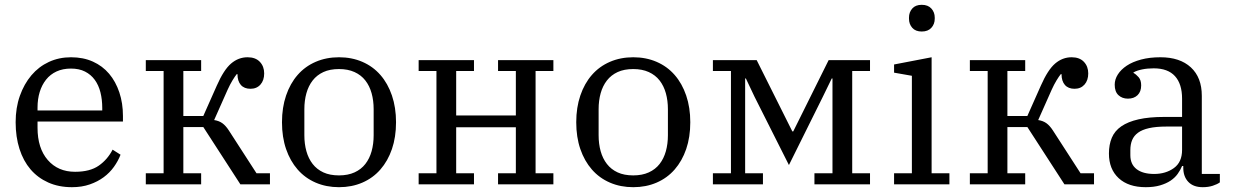

<svg xmlns="http://www.w3.org/2000/svg" viewBox="-20 -766 5125 798"><path d="M279 12Q224 12 180.5 -7.5Q137 -27 107 -62Q77 -97 61 -147Q45 -197 45 -258Q45 -318 62.5 -367.5Q80 -417 110.5 -453Q141 -489 183 -508.5Q225 -528 275 -528Q326 -528 366 -510Q406 -492 433.5 -459.5Q461 -427 476 -382Q491 -337 491 -284V-261H136V-235Q136 -150 178.5 -101Q221 -52 292 -52Q354 -52 390.5 -77.5Q427 -103 448 -144L481 -123Q471 -97 453.5 -72.5Q436 -48 411 -29.5Q386 -11 353 0.5Q320 12 279 12ZM136 -307H405V-317Q405 -352 397.5 -382Q390 -412 374 -434Q358 -456 333.5 -468.5Q309 -481 275 -481Q241 -481 215 -469Q189 -457 171.5 -435Q154 -413 145 -383.5Q136 -354 136 -319Z M586 -46H660V-471H586V-516H816V-471H742V-284H825L881 -410Q910 -476 940.5 -502Q971 -528 1009 -528Q1042 -528 1060 -509Q1078 -490 1078 -461Q1078 -432 1062.5 -414.5Q1047 -397 1021 -397Q995 -397 981 -413Q967 -429 967 -458H964Q956 -448 946 -431.5Q936 -415 926 -393L870 -267Q890 -264 904 -254Q918 -244 931 -224L1046 -46H1102V0H979L825 -238H742V-46H816V0H586Z M1389 -37Q1426 -37 1453.5 -49.5Q1481 -62 1498.5 -84.5Q1516 -107 1524.5 -137.5Q1533 -168 1533 -204V-312Q1533 -348 1524.5 -378.5Q1516 -409 1498.5 -431.5Q1481 -454 1453.5 -466.5Q1426 -479 1389 -479Q1351 -479 1324 -466.5Q1297 -454 1279.5 -431.5Q1262 -409 1253.5 -378.5Q1245 -348 1245 -312V-204Q1245 -168 1253.5 -137.5Q1262 -107 1279.5 -84.5Q1297 -62 1324 -49.5Q1351 -37 1389 -37ZM1389 12Q1336 12 1292 -7Q1248 -26 1217 -61.5Q1186 -97 1169 -146.5Q1152 -196 1152 -258Q1152 -319 1169 -369Q1186 -419 1217 -454.5Q1248 -490 1292 -509Q1336 -528 1389 -528Q1442 -528 1486 -509Q1530 -490 1561 -454.5Q1592 -419 1609 -369Q1626 -319 1626 -258Q1626 -196 1609 -146.5Q1592 -97 1561 -61.5Q1530 -26 1486 -7Q1442 12 1389 12Z M1720 -46H1794V-471H1720V-516H1950V-471H1876V-286H2124V-471H2050V-516H2280V-471H2206V-46H2280V0H2050V-46H2124V-237H1876V-46H1950V0H1720Z M2612 -37Q2649 -37 2676.5 -49.5Q2704 -62 2721.5 -84.5Q2739 -107 2747.5 -137.5Q2756 -168 2756 -204V-312Q2756 -348 2747.5 -378.5Q2739 -409 2721.5 -431.5Q2704 -454 2676.5 -466.5Q2649 -479 2612 -479Q2574 -479 2547 -466.5Q2520 -454 2502.5 -431.5Q2485 -409 2476.5 -378.5Q2468 -348 2468 -312V-204Q2468 -168 2476.5 -137.5Q2485 -107 2502.5 -84.5Q2520 -62 2547 -49.5Q2574 -37 2612 -37ZM2612 12Q2559 12 2515 -7Q2471 -26 2440 -61.5Q2409 -97 2392 -146.5Q2375 -196 2375 -258Q2375 -319 2392 -369Q2409 -419 2440 -454.5Q2471 -490 2515 -509Q2559 -528 2612 -528Q2665 -528 2709 -509Q2753 -490 2784 -454.5Q2815 -419 2832 -369Q2849 -319 2849 -258Q2849 -196 2832 -146.5Q2815 -97 2784 -61.5Q2753 -26 2709 -7Q2665 12 2612 12Z M2943 -46H3018V-471H2943V-516H3125L3273 -220H3277L3424 -516H3596V-471H3522V-46H3596V0H3365V-46H3440V-440H3437L3400 -364L3259 -80L3116 -364L3080 -440H3077V-46H3151V0H2943Z M3811 -635Q3785 -635 3771.5 -650.5Q3758 -666 3758 -688V-693Q3758 -715 3771.5 -730.5Q3785 -746 3811 -746Q3837 -746 3851 -730.5Q3865 -715 3865 -693V-688Q3865 -666 3851 -650.5Q3837 -635 3811 -635ZM3696 -46H3770V-451L3696 -464V-498L3852 -528V-46H3926V0H3696Z M4011 -46H4085V-471H4011V-516H4241V-471H4167V-284H4250L4306 -410Q4335 -476 4365.5 -502Q4396 -528 4434 -528Q4467 -528 4485 -509Q4503 -490 4503 -461Q4503 -432 4487.5 -414.5Q4472 -397 4446 -397Q4420 -397 4406 -413Q4392 -429 4392 -458H4389Q4381 -448 4371 -431.5Q4361 -415 4351 -393L4295 -267Q4315 -264 4329 -254Q4343 -244 4356 -224L4471 -46H4527V0H4404L4250 -238H4167V-46H4241V0H4011Z M4742 12Q4670 12 4629.5 -25.5Q4589 -63 4589 -128Q4589 -165 4601 -193.5Q4613 -222 4640.5 -241Q4668 -260 4712 -270Q4756 -280 4819 -280H4893V-356Q4893 -417 4863.5 -449.5Q4834 -482 4775 -482Q4749 -482 4727 -477.5Q4705 -473 4691 -465V-463Q4702 -457 4712.5 -445Q4723 -433 4723 -411Q4723 -385 4708 -370.5Q4693 -356 4668 -356Q4644 -356 4628.5 -370.5Q4613 -385 4613 -414Q4613 -436 4626 -456.5Q4639 -477 4663 -493Q4687 -509 4722.5 -518.5Q4758 -528 4803 -528Q4884 -528 4929.5 -486Q4975 -444 4975 -368V-43H5050V-8Q5039 0 5020.5 6Q5002 12 4979 12Q4940 12 4919 -10Q4898 -32 4898 -69V-76H4893Q4886 -59 4874.5 -43Q4863 -27 4845 -15Q4827 -3 4801.5 4.5Q4776 12 4742 12ZM4777 -43Q4825 -43 4859 -67.5Q4893 -92 4893 -143V-240H4828Q4785 -240 4756 -233.5Q4727 -227 4710 -214.5Q4693 -202 4685.5 -184Q4678 -166 4678 -142V-121Q4678 -83 4704 -63Q4730 -43 4777 -43Z"/></svg>

Font: IBM Plex Serif
Style: Regular
Weight: 400
Designer: Mike Abbink, Paul van der Laan, Pieter van Rosmalen
Foundry: Bold Monday
Version: Version 2.6